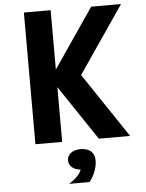

<svg xmlns="http://www.w3.org/2000/svg" viewBox="-66 -852 883 1162"><g transform="rotate(-5 375.0 -271.5)"><path d="M286.3 -800V0H123.7V-800ZM250 -386.3 532.4 -800H713.8L435.7 -393L699.1 0H509.1ZM311.9 115Q311.9 87.4 334 70.4Q356.1 53.4 393 53.4Q429.9 53.4 452 70.4Q474.1 87.4 474.1 115Q474.1 142.6 452 159.6Q429.9 176.6 393 176.6Q356.1 176.6 334 159.6Q311.9 142.6 311.9 115ZM383.8 168.6 393 53.4Q433.9 53.4 456 73.4Q478.1 93.4 478.1 130Q478.1 161 465 195.3Q451.9 229.5 430.2 256.6H305.9Q339.5 236.2 361 212.2Q382.5 188.2 383.8 168.6Z"/></g></svg>

Font: Martian Mono sWd Rg
Style: Regular
Weight: 400
Width: 6
Monospace: yes
Designer: Roman Shamin
Foundry: Evil Martians
Version: Version 1.000